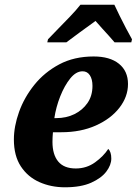

<svg xmlns="http://www.w3.org/2000/svg" viewBox="-20 -786 581 816"><path d="M256 10Q197 10 147.5 -12Q98 -34 68.5 -79Q39 -124 39 -193Q39 -249 61 -310.5Q83 -372 126 -425.5Q169 -479 232 -512.5Q295 -546 378 -546Q447 -546 485.5 -515Q524 -484 524 -429Q524 -375 487.5 -328Q451 -281 387 -252.5Q323 -224 241 -224H205Q204 -214 203.5 -203.5Q203 -193 203 -183Q203 -129 227.5 -99.5Q252 -70 302 -70Q348 -70 384 -96Q420 -122 440 -153Q453 -141 453 -112Q453 -85 432 -57Q411 -29 367.5 -9.5Q324 10 256 10ZM219 -284Q262 -284 296.5 -301Q331 -318 352 -348.5Q373 -379 373 -421Q373 -449 362 -466Q351 -483 331 -483Q303 -483 278.5 -452.5Q254 -422 236 -376.5Q218 -331 211 -284ZM184 -619Q202 -638 227 -663.5Q252 -689 277.5 -715.5Q303 -742 322 -766H466Q475 -746 488.5 -719Q502 -692 516 -665Q530 -638 541 -619L538 -606H467Q458 -617 443 -633.5Q428 -650 412.5 -667Q397 -684 386 -697Q355 -675 320.5 -649.5Q286 -624 262 -606H181Z"/></svg>

Font: Noto Serif SemiCondensed ExtraBold
Style: Italic
Weight: 800
Width: 4
Italic angle: -12°
Designer: Monotype Design Team
Foundry: Monotype Imaging Inc.
Version: Version 2.014; ttfautohint (v1.8.4.7-5d5b)